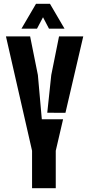

<svg xmlns="http://www.w3.org/2000/svg" viewBox="-20 -992 470 1012"><path d="M149 0V-196.4V-197.4L11.4 -800H138.8L179.7 -596.4L200.4 -363.2H312.5L273.9 -197.4V-196.4V0ZM229.1 -397.7 250.2 -596.4 291.1 -800H418.8L325 -397.5ZM93.1 -840.9 169.9 -972.1H243.3L320.1 -840.9H238.2L206.7 -901.1L175 -840.9Z"/></svg>

Font: Big Shoulders Stencil Thin
Style: Regular
Weight: 100
Designer: Patric King
Foundry: XO Type Co
Version: Version 2.001